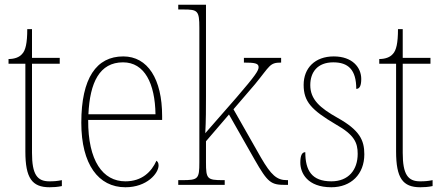

<svg xmlns="http://www.w3.org/2000/svg" viewBox="-20 -780 1869 810"><path d="M189 10C205 10 222 9 241 5V-20C221 -16 208 -15 188 -15C137 -15 115 -44 115 -135V-511H232V-536H115V-657H95C95 -599 88 -567 73 -552C62 -539 42 -531 16 -531V-511H87V-141C87 -29 115 10 189 10Z M509 10C600 10 649 -49 649 -82C649 -93 645 -98 640 -102C619 -55 579 -15 509 -15C414 -15 351 -101 352 -274H664V-290C664 -447 603 -542 500 -542C387 -542 323 -451 323 -262C323 -87 395 10 509 10ZM636 -298H353C359 -432 400 -517 499 -517C590 -517 634 -428 636 -298Z M732 0H928V-20H921C854 -20 849 -25 849 -95V-184L946 -297L1054 -107C1110 -9 1123 0 1184 0H1195V-20H1190C1148 -20 1124 -41 1081 -115L965 -319L1056 -425C1120 -503 1117 -516 1166 -516V-536H1009V-516C1054 -516 1071 -513 1071 -497C1071 -482 1058 -462 978 -369L846 -218C849 -270 849 -327 849 -374V-760H732V-740H754C814 -740 821 -735 821 -663V-95C821 -25 816 -20 748 -20H732Z M1378 10C1461 10 1517 -45 1517 -129C1517 -189 1497 -231 1404 -283C1329 -325 1289 -361 1289 -421C1289 -475 1319 -517 1386 -517C1449 -517 1483 -486 1483 -405C1498 -405 1504 -420 1504 -447C1504 -495 1467 -542 1388 -542C1309 -542 1261 -493 1261 -422C1261 -351 1294 -316 1397 -255C1475 -211 1489 -178 1489 -131C1489 -63 1450 -15 1378 -15C1295 -15 1268 -61 1268 -138C1254 -138 1247 -124 1247 -94C1247 -50 1277 10 1378 10Z M1753 10C1769 10 1786 9 1805 5V-20C1785 -16 1772 -15 1752 -15C1701 -15 1679 -44 1679 -135V-511H1796V-536H1679V-657H1659C1659 -599 1652 -567 1637 -552C1626 -539 1606 -531 1580 -531V-511H1651V-141C1651 -29 1679 10 1753 10Z"/></svg>

Font: Noto Serif SemiCondensed Thin
Style: Regular
Weight: 100
Width: 4
Designer: Monotype Design Team
Foundry: Monotype Imaging Inc.
Version: Version 2.015